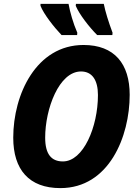

<svg xmlns="http://www.w3.org/2000/svg" viewBox="-20 -956 707 986"><path d="M479 -776H557L558 -788C537 -844 521 -896 513 -936H370L369 -926C387 -883 437 -818 479 -776ZM296 -776H376L377 -788C356 -836 340 -892 332 -936H188V-926C205 -883 257 -817 296 -776ZM290 10C540 10 646 -255 646 -469C646 -628 568 -725 409 -725C166 -725 48 -471 48 -249C48 -85 129 10 290 10ZM303 -127C244 -127 212 -164 212 -249C212 -397 283 -589 396 -589C453 -589 483 -545 483 -468C483 -304 408 -127 303 -127Z"/></svg>

Font: Noto Sans SemiCondensed ExtraBold
Style: Italic
Weight: 800
Width: 4
Italic angle: -12°
Designer: Monotype Design Team
Foundry: Monotype Imaging Inc.
Version: Version 2.013